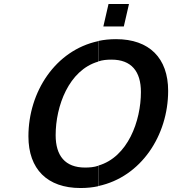

<svg xmlns="http://www.w3.org/2000/svg" viewBox="-20 -933 866 966"><path d="M603 -800 629 -913H526L500 -800ZM475 -624C495 -631 518 -633 541 -633C641 -633 689 -574 689 -470C689 -324 623 -143 475 -100V3C690 -43 826 -252 826 -476C826 -641 731 -736 564 -736C532 -736 503 -733 475 -727ZM474 -99C454 -92 431 -90 408 -90C308 -90 260 -149 260 -253C260 -399 326 -580 474 -623V-726C259 -680 123 -471 123 -247C123 -82 218 13 385 13C417 13 446 10 474 4Z"/></svg>

Font: Perun SemiBold Italic
Style: Regular
Weight: 400
Italic angle: -12°
Foundry: Copyright (c) Stefan Peev, Context Ltd, 2016
Version: Version 1.026